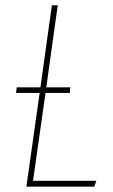

<svg xmlns="http://www.w3.org/2000/svg" viewBox="-20 -701 423 721"><path d="M104 -22H341.8L334 0H79.1L128.9 -352.1H40L43 -373H131.8L174.8 -681.2H196.8L153.8 -373H244.1L242.2 -352.1H150.9Z"/></svg>

Font: Fira Sans Compressed Thin
Style: Italic
Weight: 100
Width: 3
Italic angle: -8°
Designer: Carrois Corporate & Edenspiekermann AG
Foundry: Carrois Corporate GbR & Edenspiekermann AG
Version: Version 4.203;PS 004.203;hotconv 1.0.88;makeotf.lib2.5.64775